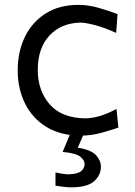

<svg xmlns="http://www.w3.org/2000/svg" viewBox="-20 -554 560 799"><path d="M316.4 10.3Q232.4 10.3 173.8 -25.4Q115.2 -61 84.5 -122.6Q53.7 -184.1 53.7 -261.2Q53.7 -338.9 83.5 -400.4Q113.3 -461.9 169.7 -497.8Q226.1 -533.7 306.6 -533.7Q348.6 -533.7 393.6 -520.5Q438.5 -507.3 469.2 -495.1L463.4 -417Q413.1 -439.9 373.5 -450Q334 -460 314.5 -460Q233.9 -458 185.5 -405.8Q137.2 -353.5 137.2 -263.2Q137.2 -177.2 186.3 -120.4Q235.4 -63.5 332.5 -61.5Q392.6 -61.5 464.8 -100.6L472.7 -22.9Q443.8 -13.2 402.8 -1.5Q361.8 10.3 316.4 10.3ZM275.4 225.6Q260.3 225.6 241.7 223.1Q223.1 220.7 210.9 218.8V163.6Q220.7 166 237.3 168.7Q253.9 171.4 265.1 171.4Q302.7 170.4 317.4 158.4Q332 146.5 332 128.4Q332 112.8 314.2 98.1Q296.4 83.5 240.7 78.1L281.2 -19H330.1V0L303.7 60.5Q358.9 69.3 379.4 91.6Q399.9 113.8 399.9 139.6Q399.9 174.8 371.6 200.2Q343.3 225.6 275.4 225.6Z"/></svg>

Font: Pinar DS2-Regular
Style: Regular
Weight: 400
Designer: Amin Abedi
Version: Version 2.000